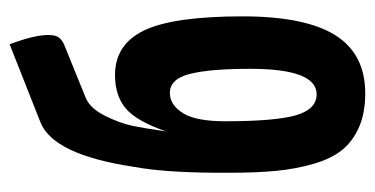

<svg xmlns="http://www.w3.org/2000/svg" viewBox="-210 -559 779 399"><g transform="rotate(-90 179.5 -359.5)"><path d="M287 -729Q313 -660 304 -632Q300 -622 287 -616L176 -571Q154 -562 138.5 -531Q123 -500 117.5 -473.5Q112 -447 106 -404Q127 -465 153.5 -487.5Q180 -510 223 -510Q287 -510 316 -449Q345 -388 345 -245Q345 -115 306 -52.5Q267 10 185 10Q144 10 114.5 -3Q85 -16 67 -38.5Q49 -61 38.5 -97.5Q28 -134 24 -174.5Q20 -215 20 -271V-304Q21 -410 32 -469Q57 -638 125 -665ZM186 -396Q161 -396 144 -369Q127 -342 127 -281Q127 -177 139.5 -134Q152 -91 183 -91Q236 -91 236 -229Q236 -312 225.5 -354Q215 -396 186 -396Z"/></g></svg>

Font: Yanone Kaffeesatz Bold
Style: Regular
Weight: 700
Designer: Yanone (Cyrillic: Daniel Pouzeot)
Foundry: Yanone
Version: Version 1.003;PS 001.003;hotconv 1.0.88;makeotf.lib2.5.64775